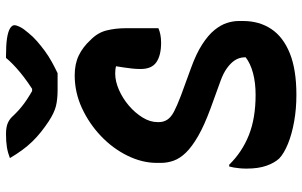

<svg xmlns="http://www.w3.org/2000/svg" viewBox="-204 -785 1008 640"><g transform="rotate(-90 300.0 -465.0)"><path d="M369 -720Q407 -720 435 -706.5Q463 -693 486 -668Q511 -644 518.5 -614Q526 -584 526 -549Q526 -531 526 -512Q526 -493 526 -475.5Q526 -458 526 -441Q517 -437 505 -434.5Q493 -432 477 -432Q436 -432 413 -447.5Q390 -463 390 -500Q390 -515 391.5 -528.5Q393 -542 395 -555.5Q397 -569 399.5 -584.5Q402 -600 404 -619L426 -570Q412 -579 401 -582Q390 -585 375 -585Q349 -585 320.5 -572.5Q292 -560 268 -539.5Q244 -519 228.5 -494Q213 -469 213 -444V-439Q213 -424 221 -411.5Q229 -399 248 -389Q267 -379 301 -366L394 -332Q441 -315 472 -295Q503 -275 520 -254Q537 -233 543.5 -212.5Q550 -192 550 -173V-159Q550 -105 523.5 -65Q497 -25 442.5 -3Q388 19 304 19Q257 19 215 11.5Q173 4 141 -9Q109 -22 92 -38Q77 -54 67.5 -81Q58 -108 58 -147Q58 -159 59 -169.5Q60 -180 61.5 -189Q63 -198 65 -205H71Q113 -162 169.5 -139.5Q226 -117 304 -117Q344 -117 376 -125.5Q408 -134 429 -150V-155Q428 -173 418.5 -187Q409 -201 392 -213Q375 -225 350 -234L259 -267Q202 -288 166.5 -308.5Q131 -329 111.5 -349Q92 -369 84.5 -390Q77 -411 77 -433V-446Q77 -495 101 -544Q125 -593 166.5 -632.5Q208 -672 260 -696Q312 -720 369 -720ZM376 -777Q367 -777 357.5 -777Q348 -777 339 -777Q330 -777 320 -777Q289 -777 266.5 -782.5Q244 -788 215 -807Q197 -819 180 -832.5Q163 -846 148 -861.5Q133 -877 119.5 -895.5Q106 -914 93 -936Q111 -943 129.5 -946Q148 -949 173 -949Q197 -949 211 -942.5Q225 -936 235 -924Q254 -904 276.5 -887.5Q299 -871 343 -847L287 -862Q304 -862 321 -862Q338 -862 355 -862L299 -846Q349 -877 379.5 -902.5Q410 -928 427 -949H433Q471 -949 493 -945.5Q515 -942 525.5 -935.5Q536 -929 536 -921Q536 -914 530 -902Q524 -890 510 -874Q498 -859 482.5 -845.5Q467 -832 450 -819.5Q433 -807 414 -796.5Q395 -786 376 -777Z"/></g></svg>

Font: Recursive Casual
Style: Bold
Weight: 700
Version: Version 1.085